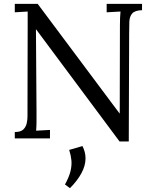

<svg xmlns="http://www.w3.org/2000/svg" viewBox="-20 -720 802 999"><path d="M602 16 203 -520Q194 -532 185.5 -543.5Q177 -555 168 -567H167L170 -139Q170 -114 170 -89Q170 -64 168 -40Q186 -41 204 -42Q222 -43 240 -44V0H57V-33Q88 -33 101.5 -46.5Q115 -60 119 -78.5Q123 -97 123 -112L124 -593V-660Q108 -659 91 -658Q74 -657 57 -656V-700H176L551 -198Q564 -181 576.5 -164Q589 -147 602 -130H603L604 -588Q604 -630 607 -660Q589 -659 571 -658Q553 -657 535 -656V-700H719V-667Q682 -666 668 -650Q654 -634 653 -607Q652 -580 652 -544L650 16ZM344 259 318 240Q340 200 347 170Q354 140 351.5 114Q349 88 340 60L409 40Q425 71 425 104Q425 142 403.5 181.5Q382 221 344 259Z"/></svg>

Font: Lora
Style: Regular
Weight: 400
Designer: Olga Karpushina, Alexei Vanyashin (Cyrillic)
Foundry: Cyreal
Version: Version 3.005; ttfautohint (v1.8.4.7-5d5b)